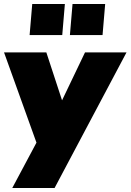

<svg xmlns="http://www.w3.org/2000/svg" viewBox="-28 -753 648 953"><path d="M600 -493 243 180H33L153 -45L-8 -493H202L280 -255L394 -493ZM294 -733 281 -579H119L132 -733ZM494 -733 481 -579H319L332 -733Z"/></svg>

Font: Nunito Sans Heavy Heavy
Style: Italic
Weight: 400
Italic angle: -4.541°
Designer: Vernon Adams
Foundry: Vernon Adams
Version: Version 2.002